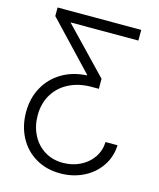

<svg xmlns="http://www.w3.org/2000/svg" viewBox="-132 -800 914 1102"><g transform="rotate(15 325.0 -249.0)"><path d="M331.1 209Q248 209 184.6 171.1Q121.1 133.3 86.4 67.1Q51.8 1 51.8 -81.1Q51.8 -163.1 87.6 -228.3Q123.5 -293.5 187.7 -331.8Q252 -370.1 334 -374V-378.9L71.3 -656.2V-707H568.4V-643.6H165L420.9 -377V-317.4H373Q299.3 -316.4 242.2 -286.9Q185.1 -257.3 153.1 -203.9Q121.1 -150.4 121.1 -80.1Q121.1 -16.1 147.5 35.6Q173.8 87.4 221.2 116.9Q268.6 146.5 330.1 146.5Q385.7 146.5 432.4 123.8Q479 101.1 507.1 60.3Q535.2 19.5 537.1 -32.2H608.4Q605.5 37.6 568.1 92.5Q530.8 147.5 468.5 178.2Q406.2 209 331.1 209Z"/></g></svg>

Font: Pretendard Light
Style: Regular
Weight: 300
Designer: Base glyphs from Inter by Rasmus Andersson; Hangeul glyphs from Noto Sans CJK(Source Han Sans) by Jang Soo-young and Kan
Foundry: Kil Hyung-jin
Version: Version 1.309